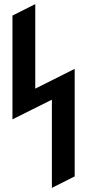

<svg xmlns="http://www.w3.org/2000/svg" viewBox="-20 -740 420 925"><path d="M230 165V-259.8L40 -165V-665L149.9 -720.2V-313L339.8 -408.2V109.9Z"/></svg>

Font: Horta
Style: Regular
Weight: 600
Width: 3
Version: Version 0.11